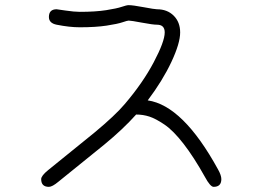

<svg xmlns="http://www.w3.org/2000/svg" viewBox="-20 -578 1040 746"><path d="M509 -133Q458 -76 385 -16Q376 -9 296 56Q216 121 207 128Q183 148 170 148Q140 148 140 118Q140 105 167 83Q176 76 256.5 10.5Q337 -55 346 -62Q428 -130 465 -174Q535 -256 577.5 -336.5Q620 -417 620 -452Q620 -482 590 -482Q574 -482 531.5 -490Q489 -498 480 -498Q475 -498 456 -491.5Q437 -485 394.5 -478.5Q352 -472 290 -472Q250 -472 200 -482Q170 -488 170 -512Q170 -542 200 -542Q201 -542 235 -537Q269 -532 290 -532Q351 -532 392.5 -538.5Q434 -545 453 -551.5Q472 -558 480 -558Q496 -558 538.5 -550Q581 -542 590 -542Q630 -542 655 -517Q680 -492 680 -452Q680 -410 646 -337.5Q612 -265 554 -188Q691 -168 827 80Q840 103 840 118Q840 148 810 148Q797 148 776 109Q733 32 693 -19.5Q653 -71 619 -94Q585 -117 560.5 -125Q536 -133 509 -133Z"/></svg>

Font: Pecita
Style: Book
Weight: 400
Width: 7
Version: Version 4.3